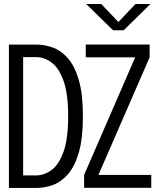

<svg xmlns="http://www.w3.org/2000/svg" viewBox="-20 -918 765 938"><path d="M401 -898.5H474.5L558.5 -810.5L642 -898.5H715L584 -770H532.5ZM391 -0.5V-63.5L640.5 -638H399V-700.5H711V-638L461 -63.5H719V-0.5ZM23.5 0V-700H159.5Q198.5 -700 238.2 -685.8Q278 -671.5 311.2 -634Q344.5 -596.5 364.8 -527.8Q385 -459 385 -350Q385 -241 364.8 -172.2Q344.5 -103.5 311.2 -66Q278 -28.5 238.2 -14.2Q198.5 0 159.5 0ZM93 -61H155.5Q196 -61 232 -87.5Q268 -114 290.5 -177Q313 -240 313 -350Q313 -460 290.5 -523Q268 -586 232 -612.5Q196 -639 155.5 -639H93Z"/></svg>

Font: Trispace SemiCondensed Light
Style: Regular
Weight: 300
Width: 4
Designer: Tyler Finck
Foundry: Etcetera Type Company
Version: Version 1.210; ttfautohint (v1.8.3)